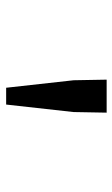

<svg xmlns="http://www.w3.org/2000/svg" viewBox="112 -840 375 640"><g transform="rotate(90 300.0 -519.5)"><path d="M272 -352 247 -577 245 -687H355L353 -577L328 -352Z"/></g></svg>

Font: SauceCodePro NFM
Style: Regular
Weight: 400
Monospace: yes
Designer: Paul D. Hunt, Teo Tuominen
Foundry: Adobe
Version: Version 2.042;hotconv 1.1.0;makeotfexe 2.6.0;Nerd Fonts 3.3.